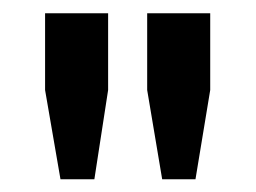

<svg xmlns="http://www.w3.org/2000/svg" viewBox="-20 -736 390 293"><path d="M72.3 -462.4 48.8 -598.6V-715.8H145V-598.6L124 -462.4ZM227.5 -462.4 204.6 -598.6V-715.8H300.8V-598.6L278.3 -462.4Z"/></svg>

Font: Arian AMU
Style: Regular
Weight: 400
Designer: Ruben Hakobyan (Tarumian)
Foundry: Ruben Hakobyan (Tarumian)
Version: Version 4.003